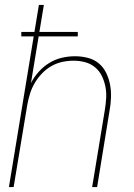

<svg xmlns="http://www.w3.org/2000/svg" viewBox="-20 -755 540 775"><path d="M16 0 116 -608H66V-626H119L137 -735H157L139 -626H294V-608H136L105 -420Q118 -445 137 -466Q156 -487 180 -501.5Q204 -516 230.5 -522Q257 -528 283 -528Q309 -528 334.5 -521.5Q360 -515 379 -499Q398 -483 409 -460Q420 -437 424.5 -412Q429 -387 428 -360.5Q427 -334 422 -307L372 0H352L403 -310Q407 -334 408.5 -358Q410 -382 405.5 -405Q401 -428 391 -448.5Q381 -469 363.5 -483.5Q346 -498 323.5 -504Q301 -510 277 -510Q254 -510 231 -505Q208 -500 187 -488Q166 -476 149 -458Q132 -440 120 -419.5Q108 -399 101 -376.5Q94 -354 90 -331L35 0Z"/></svg>

Font: Iosevka SS04 Thin
Style: Italic
Weight: 100
Italic angle: -9°
Monospace: yes
Designer: Belleve Invis
Foundry: Belleve Invis
Version: Version 19.0.0; ttfautohint (v1.8.4)